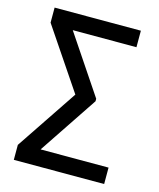

<svg xmlns="http://www.w3.org/2000/svg" viewBox="-108 -788 719 866"><g transform="rotate(15 251.5 -355.5)"><path d="M326.7 -350.6V-362.3L144.5 -633.8H441.9V-710.9H39.1V-640.6L231 -356L39.1 -69.8V0H460.9V-76.7H143.6Z"/></g></svg>

Font: Roboto Condensed
Style: Regular
Weight: 400
Designer: Google
Version: Version 2.134; 2016